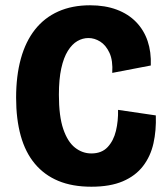

<svg xmlns="http://www.w3.org/2000/svg" viewBox="-20 -693 637 727"><path d="M326 14Q254 14 201 -8Q148 -30 112 -73Q76 -116 58.5 -179Q41 -242 41 -323Q41 -406 59 -471Q77 -536 112.5 -581Q148 -626 200.5 -649.5Q253 -673 321 -673Q378 -673 422 -656.5Q466 -640 495.5 -609.5Q525 -579 539 -537.5Q553 -496 551 -445L405 -417Q408 -464 394.5 -493Q381 -522 359.5 -535.5Q338 -549 315 -549Q293 -549 273 -537.5Q253 -526 237 -500.5Q221 -475 212 -434Q203 -393 203 -334Q203 -253 219.5 -204.5Q236 -156 264 -134Q292 -112 326 -112Q365 -112 387.5 -136Q410 -160 419 -197.5Q428 -235 427 -277L570 -256Q572 -199 561 -150Q550 -101 521.5 -64Q493 -27 445 -6.5Q397 14 326 14Z"/></svg>

Font: Bricolage Grotesque 96pt ExtraBold SemiCondensed ExtraBold
Style: Regular
Weight: 800
Width: 4
Version: Version 1.001;gftools[0.9.33.dev8+g029e19f]